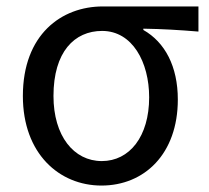

<svg xmlns="http://www.w3.org/2000/svg" viewBox="-20 -563 650 596"><path d="M295 13C428 13 532 -85 532 -254C532 -357 492 -432 425 -470V-474C485 -473 535 -470 596 -465V-543H299C171 -543 51 -456 51 -265C51 -86 164 13 295 13ZM296 -63C209 -63 146 -141 146 -265C146 -402 211 -467 297 -467C391 -467 443 -370 443 -261C443 -139 382 -63 296 -63Z"/></svg>

Font: Noto Sans CJK SC Regular
Style: Regular
Weight: 400
Designer: Ryoko NISHIZUKA (kana & ideographs); Paul D. Hunt (Latin, Greek & Cyrillic); Wenlong ZHANG (bopomofo); Sandoll Communica
Foundry: Adobe Systems Incorporated
Version: Version 1.004;PS 1.004;hotconv 1.0.82;makeotf.lib2.5.63406